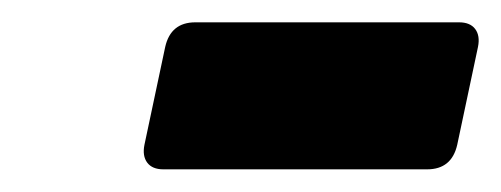

<svg xmlns="http://www.w3.org/2000/svg" viewBox="-20 -591 449 172"><path d="M126.4 -439.3Q116.4 -439.3 111.9 -445.3Q107.4 -451.3 109.4 -461.3L128 -549Q133 -571 155 -571H391.2Q401.2 -571 405.7 -565Q410.2 -559 408.2 -549L389.6 -461.3Q384.6 -439.3 362.6 -439.3Z"/></svg>

Font: Rubik Light
Style: Italic
Weight: 300
Italic angle: -12°
Designer: Hubert and Fischer
Foundry: Hubert and Fischer
Version: Version 2.300;gftools[0.9.30]